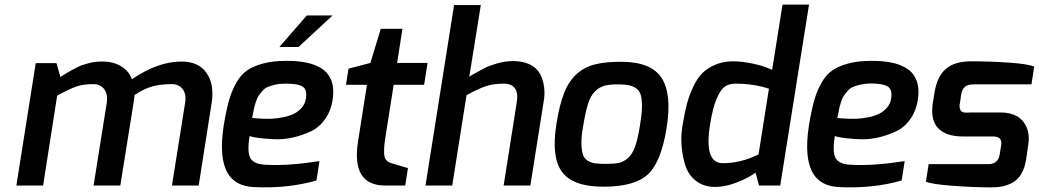

<svg xmlns="http://www.w3.org/2000/svg" viewBox="-20 -805 4507 833"><path d="M51 0 135 -531H225L242 -471Q246 -474 265 -485.5Q284 -497 290 -500Q296 -503 312 -511.5Q328 -520 338 -523Q348 -526 363.5 -530.5Q379 -535 394 -536.5Q409 -538 426 -538Q473 -538 507 -516.5Q541 -495 552 -461Q665 -538 767 -538Q842 -538 876.5 -488Q911 -438 898 -357L842 0H726L783 -358Q789 -397 772.5 -418.5Q756 -440 725 -440Q675 -440 639 -429.5Q603 -419 564 -393Q564 -392 561.5 -374.5Q559 -357 559 -356L502 0H386L443 -358Q449 -397 432 -418.5Q415 -440 385 -440Q340 -440 309.5 -429Q279 -418 228 -390L167 0Z M1192 -601 1311 -738H1423L1275 -601ZM956 -292Q966 -346 977 -381Q988 -416 1007 -449Q1026 -482 1053.5 -500.5Q1081 -519 1123 -530Q1165 -541 1223 -541Q1270 -541 1306.5 -534Q1343 -527 1372 -510Q1401 -493 1415 -462Q1429 -431 1425 -388Q1420 -333 1394 -293.5Q1368 -254 1330.5 -236Q1293 -218 1251 -208.5Q1209 -199 1169 -201Q1129 -203 1102 -206.5Q1075 -210 1063 -215Q1051 -143 1067.5 -117Q1084 -91 1138 -90Q1231 -85 1366 -106L1353 -22Q1232 13 1086 7Q991 4 959.5 -70.5Q928 -145 956 -292ZM1074 -293Q1078 -293 1086 -292Q1094 -291 1116.5 -290Q1139 -289 1160 -290Q1181 -291 1207 -296Q1233 -301 1252.5 -310Q1272 -319 1287.5 -336Q1303 -353 1307 -376Q1314 -416 1292.5 -429.5Q1271 -443 1215 -442Q1192 -442 1173 -437.5Q1154 -433 1141 -427.5Q1128 -422 1117.5 -409.5Q1107 -397 1101 -388Q1095 -379 1089.5 -361.5Q1084 -344 1082 -334Q1080 -324 1076 -303Q1074 -297 1074 -293Z M1481 -437 1492 -507 1587 -532 1632 -680H1726L1703 -532H1835L1820 -437H1688L1651 -203Q1647 -177 1646.5 -158.5Q1646 -140 1647.5 -129.5Q1649 -119 1655 -111.5Q1661 -104 1667.5 -101Q1674 -98 1685 -95Q1747 -76 1750 -76L1738 0H1652Q1504 0 1533 -189L1572 -437Z M1826 0 1950 -783H2066L2016 -472Q2019 -474 2025 -478Q2060 -498 2080 -508.5Q2100 -519 2135.5 -529.5Q2171 -540 2206 -540Q2249 -540 2278.5 -525.5Q2308 -511 2322 -486Q2336 -461 2340.5 -428.5Q2345 -396 2338 -360L2281 0H2165L2222 -361Q2235 -442 2165 -442Q2119 -442 2086 -430.5Q2053 -419 2004 -392L1942 0Z M2394 -267Q2407 -349 2427 -400.5Q2447 -452 2481 -483Q2515 -514 2560.5 -525.5Q2606 -537 2675 -537Q2804 -537 2850 -467.5Q2896 -398 2872 -249Q2848 -101 2790.5 -48Q2733 5 2598 5Q2466 5 2418.5 -59Q2371 -123 2394 -267ZM2510 -258Q2502 -214 2502.5 -184Q2503 -154 2508.5 -136Q2514 -118 2529 -108.5Q2544 -99 2561.5 -96.5Q2579 -94 2607 -94Q2644 -94 2664 -98Q2684 -102 2703.5 -118.5Q2723 -135 2735 -168Q2747 -201 2756 -258Q2764 -304 2765 -335Q2766 -366 2761.5 -387Q2757 -408 2743.5 -419Q2730 -430 2711 -434.5Q2692 -439 2662 -439Q2624 -439 2602 -433Q2580 -427 2561 -408Q2542 -389 2531 -354Q2520 -319 2510 -258Z M2944 -277Q2952 -325 2962 -360.5Q2972 -396 2989 -431.5Q3006 -467 3028.5 -489Q3051 -511 3085 -525Q3119 -539 3162 -539Q3198 -539 3246 -529Q3294 -519 3330 -502L3375 -785H3490L3365 0H3273L3258 -56Q3227 -33 3177 -13.5Q3127 6 3083 6Q3035 6 3002 -18.5Q2969 -43 2955 -82.5Q2941 -122 2937 -173Q2933 -224 2944 -277ZM3061 -266Q3033 -97 3116 -97Q3194 -97 3271 -135L3316 -420Q3251 -442 3170 -442Q3143 -442 3124.5 -429Q3106 -416 3089 -376.5Q3072 -337 3061 -266Z M3495 -292Q3505 -346 3516 -381Q3527 -416 3546 -449Q3565 -482 3592.5 -500.5Q3620 -519 3662 -530Q3704 -541 3762 -541Q3809 -541 3845.5 -534Q3882 -527 3911 -510Q3940 -493 3954 -462Q3968 -431 3964 -388Q3959 -333 3933 -293.5Q3907 -254 3869.5 -236Q3832 -218 3790 -208.5Q3748 -199 3708 -201Q3668 -203 3641 -206.5Q3614 -210 3602 -215Q3590 -143 3606.5 -117Q3623 -91 3677 -90Q3770 -85 3905 -106L3892 -22Q3771 13 3625 7Q3530 4 3498.5 -70.5Q3467 -145 3495 -292ZM3613 -293Q3617 -293 3625 -292Q3633 -291 3655.5 -290Q3678 -289 3699 -290Q3720 -291 3746 -296Q3772 -301 3791.5 -310Q3811 -319 3826.5 -336Q3842 -353 3846 -376Q3853 -416 3831.5 -429.5Q3810 -443 3754 -443Q3731 -442 3712 -437.5Q3693 -433 3680 -427.5Q3667 -422 3656.5 -409.5Q3646 -397 3640 -388Q3634 -379 3628.5 -361.5Q3623 -344 3621 -334Q3619 -324 3615 -303Q3613 -297 3613 -293Z M3997 -17 4009 -93H4268Q4310 -93 4317 -134L4323 -171Q4327 -192 4319 -202.5Q4311 -213 4287 -213H4157Q4085 -213 4050.5 -248.5Q4016 -284 4027 -358L4035 -407Q4046 -473 4083.5 -506Q4121 -539 4195 -539Q4273 -539 4355.5 -533.5Q4438 -528 4467 -516L4455 -439H4207Q4176 -439 4164.5 -426.5Q4153 -414 4150 -395L4145 -359Q4143 -351 4143 -345Q4143 -339 4144.5 -334.5Q4146 -330 4147.5 -326.5Q4149 -323 4152 -321.5Q4155 -320 4157.5 -318.5Q4160 -317 4164.5 -317Q4169 -317 4172 -316.5Q4175 -316 4180 -316.5Q4185 -317 4187 -317H4320Q4389 -317 4420 -276.5Q4451 -236 4441 -176L4432 -114Q4426 -75 4410 -49Q4394 -23 4371 -11.5Q4348 0 4327.5 4Q4307 8 4281 8Q4205 8 4112.5 1Q4020 -6 3997 -17Z"/></svg>

Font: Exo
Style: DemiBoldItalic
Weight: 600
Designer: Natanael Gama
Version: Version 1